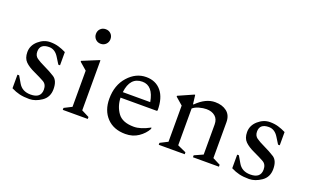

<svg xmlns="http://www.w3.org/2000/svg" viewBox="-80 -1089 2402 1487"><g transform="rotate(20 1121.5 -345.5)"><path d="M213 10Q166 10 132 2Q98 -6 63 -24V-136H77L109 -81Q140 -26 210 -26Q295 -26 295 -97Q295 -140 264 -157.5Q233 -175 181 -199Q130 -222 102.5 -249.5Q75 -277 75 -327Q75 -382 119.5 -421Q164 -460 217 -460Q254 -460 285 -451Q316 -442 348 -426V-317H334L301 -370Q270 -421 221 -421Q146 -421 146 -357Q146 -323 170.5 -305.5Q195 -288 242 -266Q285 -246 324.5 -221Q364 -196 364 -126Q364 -59 313 -24.5Q262 10 213 10Z M586 -581Q560 -581 543 -598.5Q526 -616 526 -641Q526 -667 543 -684Q560 -701 586 -701Q612 -701 629 -684Q646 -667 646 -641Q646 -616 629 -598.5Q612 -581 586 -581ZM486 0V-16L549 -48V-346L489 -398V-405L623 -460H629V-48L692 -16V0Z M1004 10Q907 10 851 -49Q795 -108 795 -205Q795 -317 859 -388.5Q923 -460 1008 -460Q1087 -460 1132.5 -405Q1178 -350 1178 -247L1173 -242H874Q876 -172 914 -118.5Q952 -65 1047 -65Q1102 -65 1176 -105H1179V-95Q1156 -52 1110.5 -21Q1065 10 1004 10ZM992 -416Q891 -416 876 -288H1102Q1080 -416 992 -416Z M1277 0V-16L1340 -48V-346L1280 -398V-405L1404 -460H1410L1419 -386H1424Q1498 -460 1576 -460Q1635 -460 1672.5 -430.5Q1710 -401 1710 -343V-48L1773 -16V0H1559V-16L1630 -48V-296Q1630 -340 1602.5 -363Q1575 -386 1531 -386Q1504 -386 1471.5 -377Q1439 -368 1420 -351V-48L1491 -16V0Z M2024 10Q1977 10 1943 2Q1909 -6 1874 -24V-136H1888L1920 -81Q1951 -26 2021 -26Q2106 -26 2106 -97Q2106 -140 2075 -157.5Q2044 -175 1992 -199Q1941 -222 1913.5 -249.5Q1886 -277 1886 -327Q1886 -382 1930.5 -421Q1975 -460 2028 -460Q2065 -460 2096 -451Q2127 -442 2159 -426V-317H2145L2112 -370Q2081 -421 2032 -421Q1957 -421 1957 -357Q1957 -323 1981.5 -305.5Q2006 -288 2053 -266Q2096 -246 2135.5 -221Q2175 -196 2175 -126Q2175 -59 2124 -24.5Q2073 10 2024 10Z"/></g></svg>

Font: Spectral
Style: Regular
Weight: 400
Designer: Jean-Baptiste Levee
Foundry: Production Type
Version: Version 1.002